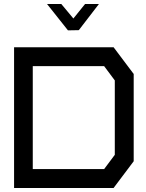

<svg xmlns="http://www.w3.org/2000/svg" viewBox="-20 -935 725 955"><path d="M545 0H50V-700H545L645 -567V-133ZM551 -535 498 -606H143V-94H498L551 -165ZM285 -915 345 -843 403 -915H472L372 -785L318 -784L214 -915Z"/></svg>

Font: Turret Road
Style: Bold
Weight: 700
Designer: Noponies
Foundry: Noponies
Version: Version 1.001; ttfautohint (v1.8)